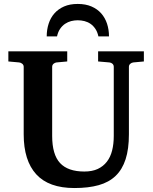

<svg xmlns="http://www.w3.org/2000/svg" viewBox="-20 -929 769 965"><path d="M649.9 -615.2Q641.6 -614.3 634.8 -608.4Q627.9 -602.5 627.9 -592.8V-253.9Q627.9 -180.2 611.3 -128.7Q594.7 -77.1 561 -44.9Q527.3 -12.7 475.8 1.7Q424.3 16.1 354 16.1Q225.1 16.1 162.1 -53Q99.1 -122.1 99.1 -253.9V-592.8Q99.1 -602.5 92 -608.4Q85 -614.3 76.2 -615.2L22 -620.1V-670.9H317.9V-620.1L264.2 -615.2Q255.9 -614.3 249 -608.4Q242.2 -602.5 242.2 -592.8V-246.1Q242.2 -152.3 281.7 -109.6Q321.3 -66.9 403.8 -66.9Q443.4 -66.9 471.2 -79.8Q499 -92.8 517.1 -116.2Q535.2 -139.6 543.5 -172.6Q551.8 -205.6 551.8 -246.1V-592.8Q551.8 -602.5 545.4 -608.4Q539.1 -614.3 529.8 -615.2L473.1 -620.1V-670.9H703.1V-620.1ZM474.6 -746.1Q469.7 -768.6 459.2 -784.2Q448.7 -799.8 434.8 -809.3Q420.9 -818.8 404.3 -823Q387.7 -827.1 370.6 -827.1Q354 -827.1 337.6 -823Q321.3 -818.8 307.1 -809.3Q293 -799.8 282.2 -784.2Q271.5 -768.6 266.6 -746.1H214.8Q214.8 -779.8 224.4 -809.6Q233.9 -839.4 253.4 -861.6Q272.9 -883.8 302 -896.5Q331.1 -909.2 370.6 -909.2Q410.2 -909.2 439.7 -896.5Q469.2 -883.8 488.8 -861.6Q508.3 -839.4 518.1 -809.6Q527.8 -779.8 527.8 -746.1Z"/></svg>

Font: Charis SIL Phon
Style: Bold
Weight: 700
Foundry: SIL International
Version: Version 5.000